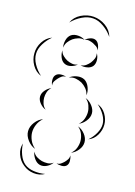

<svg xmlns="http://www.w3.org/2000/svg" viewBox="-224 -948 768 1093"><g transform="rotate(15 160.0 -401.0)"><path d="M61 -808Q77 -843 113.5 -861Q150 -879 188 -876Q227 -873 260 -849Q293 -825 303 -788Q281 -820 249.5 -842Q218 -864 188 -866Q157 -869 122.5 -852.5Q88 -836 61 -808ZM171 -735Q182 -746 200 -752Q218 -758 231 -752Q245 -746 252 -728.5Q259 -711 258 -696Q254 -710 243 -717.5Q232 -725 222 -730Q211 -735 198 -738Q185 -741 171 -735ZM65 -661Q60 -680 66 -704Q72 -728 89 -740Q106 -751 130.5 -749Q155 -747 171 -735Q152 -740 134 -734.5Q116 -729 103 -720Q89 -710 78 -695.5Q67 -681 65 -661ZM-15 -473Q-48 -486 -67 -519Q-86 -552 -85 -588Q-85 -624 -64.5 -656Q-44 -688 -10 -700Q-38 -677 -56.5 -646.5Q-75 -616 -75 -588Q-76 -559 -59 -528Q-42 -497 -15 -473ZM258 -680Q268 -665 269 -643Q270 -621 259 -606Q248 -592 226 -588Q204 -584 187 -590Q205 -591 218 -600.5Q231 -610 240 -621Q249 -633 255.5 -647.5Q262 -662 258 -680ZM171 -590Q157 -577 135 -571.5Q113 -566 96 -575Q79 -584 71 -605Q63 -626 65 -645Q69 -627 81.5 -615Q94 -603 107 -596Q121 -589 137.5 -586Q154 -583 171 -590ZM140 -505Q157 -519 183 -523.5Q209 -528 229 -517Q248 -505 257.5 -480Q267 -455 263 -433Q259 -455 245.5 -471Q232 -487 217 -496Q201 -505 181 -509Q161 -513 140 -505ZM60 -437Q53 -450 53 -469Q53 -488 63 -498Q73 -509 91.5 -510Q110 -511 124 -505Q109 -506 98.5 -498.5Q88 -491 80 -482Q72 -473 65 -462.5Q58 -452 60 -437ZM60 -294Q41 -301 25.5 -319.5Q10 -338 10 -358Q10 -378 25.5 -396Q41 -414 60 -421Q45 -408 39.5 -391Q34 -374 34 -358Q34 -342 39.5 -324.5Q45 -307 60 -294ZM263 -417Q285 -409 302.5 -387Q320 -365 320 -342Q320 -318 302.5 -296Q285 -274 263 -266Q281 -281 288.5 -302Q296 -323 296 -342Q296 -361 288.5 -381.5Q281 -402 263 -417ZM338 -401Q369 -390 387 -360Q405 -330 405 -298Q405 -265 387 -235Q369 -205 338 -194Q363 -215 379 -243.5Q395 -272 395 -298Q395 -324 379 -352Q363 -380 338 -401ZM263 -250Q286 -242 304 -219.5Q322 -197 322 -172Q322 -148 304 -125.5Q286 -103 263 -95Q282 -110 290 -131.5Q298 -153 298 -172Q298 -192 290 -213Q282 -234 263 -250ZM60 -63Q34 -72 14.5 -97.5Q-5 -123 -5 -150Q-5 -178 14.5 -203.5Q34 -229 60 -238Q39 -220 29 -196.5Q19 -173 19 -150Q19 -128 29 -104.5Q39 -81 60 -63ZM263 -79Q269 -66 269 -47.5Q269 -29 259 -19Q249 -9 230.5 -9Q212 -9 199 -15Q213 -14 223.5 -21Q234 -28 242 -36Q250 -44 257 -54.5Q264 -65 263 -79ZM152 60Q123 77 87 72.5Q51 68 25 46Q-2 25 -14 -9Q-26 -43 -15 -75Q-14 -41 -2 -9.5Q10 22 31 39Q52 56 85 61Q118 66 152 60ZM183 -15Q172 2 150.5 12.5Q129 23 109 18Q90 13 76 -7Q62 -27 60 -47Q69 -29 84.5 -19.5Q100 -10 115 -6Q131 -2 149 -2.5Q167 -3 183 -15Z"/></g></svg>

Font: Rubik Puddles
Style: Regular
Weight: 400
Designer: Hubert and Fischer, NaN
Foundry: Hubert and Fischer, NaN
Version: Version 2.200